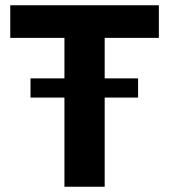

<svg xmlns="http://www.w3.org/2000/svg" viewBox="-20 -710 643 730"><path d="M378 -566V-412H505V-339H378V0H225V-339H96V-412H225V-566H19V-690H584V-566Z"/></svg>

Font: Exo 2.0
Style: Bold
Weight: 700
Designer: Natanael Gama
Version: Version 1.001;PS 001.001;hotconv 1.0.70;makeotf.lib2.5.58329